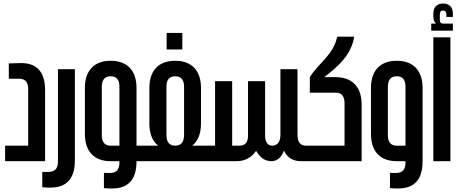

<svg xmlns="http://www.w3.org/2000/svg" viewBox="-20 -915 2609 1090"><path d="M9 -88V0H236V-403C236 -526 170 -557 100 -557C89 -557 59 -556 30 -555V-468C39 -468 76 -468 84 -468C115 -469 140 -457 140 -410V-88Z M220 148C236 150 249 150 267 150C339 150 405 118 405 -4V-522H309V3C309 50 284 61 253 61C243 61 230 61 220 61Z M608 -570C514 -570 462 -514 462 -416V-154C462 -56 514 0 608 0H658V8C658 55 634 67 603 67C593 67 580 67 570 66V153C586 155 599 155 616 155C689 155 755 124 755 1V0H797C799 0 800 -1 800 -3V-85C800 -87 799 -88 797 -88H755V-416C755 -514 703 -570 608 -570ZM658 -88H608C578 -88 558 -104 558 -148V-422C558 -466 578 -482 608 -482C639 -482 658 -466 658 -422Z M926 -728V-634H1015V-728ZM793 -88C791 -88 790 -87 790 -85V-3C790 -1 791 0 793 0H1156C1158 0 1159 -1 1159 -3V-85C1159 -87 1158 -88 1156 -88H1071C1104 -114 1121 -157 1121 -213V-416C1121 -514 1069 -570 975 -570C880 -570 828 -514 828 -416V-213C828 -157 845 -114 878 -88ZM1025 -148C1025 -105 1004 -88 975 -88C945 -88 925 -105 925 -148V-422C925 -466 944 -482 975 -482C1005 -482 1025 -466 1025 -422Z M1154 -88C1150 -88 1149 -86 1149 -83V-5C1149 -2 1150 0 1154 0H1325C1371 0 1411 -23 1434 -59C1452 -25 1482 0 1520 0C1557 0 1580 -26 1592 -60C1610 -21 1642 0 1688 0H1717C1721 0 1722 -2 1722 -5V-83C1722 -86 1721 -88 1719 -88H1718C1688 -88 1669 -105 1669 -148V-522H1572V-148C1572 -96 1540 -87 1524 -88C1504 -88 1485 -104 1485 -146V-454H1388V-146C1388 -117 1379 -88 1341 -88H1298V-454H1201V-88Z M1716 -88C1713 -88 1712 -86 1712 -84V-4C1712 -1 1713 0 1716 0H2033V-322C2033 -420 1981 -477 1886 -477C1861 -477 1839 -477 1821 -477C1897 -536 1974 -601 1991 -707H1894C1875 -605 1788 -557 1739 -477V-389H1886C1917 -389 1936 -372 1936 -328V-88Z M2232 -570C2138 -570 2086 -514 2086 -416V-154C2086 -56 2138 0 2232 0H2282V8C2282 55 2258 67 2227 67C2217 67 2204 67 2194 66V153C2210 155 2223 155 2240 155C2313 155 2379 124 2379 1V-416C2379 -514 2327 -570 2232 -570ZM2282 -88H2232C2202 -88 2182 -104 2182 -148V-422C2182 -466 2202 -482 2232 -482C2263 -482 2282 -466 2282 -422Z M2496 -895C2460 -895 2440 -874 2440 -837V-824C2440 -805 2445 -790 2455 -781H2428V-741H2551V-781H2496C2484 -781 2477 -787 2477 -803C2477 -817 2477 -832 2477 -832C2477 -849 2484 -855 2496 -855C2507 -855 2514 -849 2514 -832V-819H2551V-837C2551 -874 2531 -895 2496 -895ZM2440 -703V0H2537V-703Z"/></svg>

Font: Modon Arabic
Style: Bold
Weight: 700
Designer: Ahmedzaza
Foundry: Ahmedzaza
Version: Version 2.010